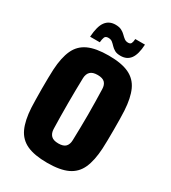

<svg xmlns="http://www.w3.org/2000/svg" viewBox="-188 -857 856 962"><g transform="rotate(30 240.0 -375.5)"><path d="M240.5 10Q167 10 123.2 -10Q79.5 -30 59 -74.2Q38.5 -118.5 34.5 -191Q34 -208 33.2 -236.8Q32.5 -265.5 32.5 -298.5Q32.5 -331.5 33 -361.5Q33.5 -391.5 34.5 -410Q38.5 -481.5 58.8 -525.5Q79 -569.5 122.8 -589.8Q166.5 -610 240.5 -610Q315 -610 358.2 -589.5Q401.5 -569 421.5 -525Q441.5 -481 445.5 -410Q446.5 -393 447 -364Q447.5 -335 447.5 -302Q447.5 -269 447 -239.5Q446.5 -210 445.5 -191Q441.5 -119.5 421.5 -75.2Q401.5 -31 358.2 -10.5Q315 10 240.5 10ZM240.5 -102Q270 -102 282.5 -115.2Q295 -128.5 295.5 -153Q296.5 -187.5 297.2 -224.8Q298 -262 298 -300.5Q298 -339 297.2 -376.2Q296.5 -413.5 295.5 -448Q295 -472 282.5 -485Q270 -498 240.5 -498Q212 -498 198.8 -485Q185.5 -472 184.5 -448Q183.5 -413.5 183 -376Q182.5 -338.5 182.5 -300.2Q182.5 -262 183 -224.5Q183.5 -187 184.5 -153Q185.5 -128.5 198.8 -115.2Q212 -102 240.5 -102ZM313.5 -748H369.5Q366.5 -690.5 347 -664.2Q327.5 -638 291 -638Q269.5 -638 256.8 -645.2Q244 -652.5 235.2 -662Q226.5 -671.5 217.5 -678.8Q208.5 -686 194 -686Q178 -686 173.5 -675Q169 -664 167.5 -645H111.5Q115.5 -707.5 135.8 -734.2Q156 -761 192.5 -761Q214 -761 227.5 -754Q241 -747 250.2 -737.5Q259.5 -728 268.8 -721Q278 -714 291 -714Q304 -714 308.2 -722.5Q312.5 -731 313.5 -748Z"/></g></svg>

Font: Big Shoulders Display Thin Black
Style: Regular
Weight: 900
Version: Version 2.002